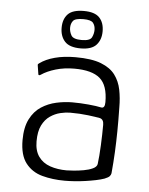

<svg xmlns="http://www.w3.org/2000/svg" viewBox="-50 -701 584 751"><g transform="rotate(5 242.0 -326.0)"><path d="M232 8Q184 8 143.5 -3Q103 -14 78.5 -45.5Q54 -77 54 -136Q54 -186 70.5 -218.5Q87 -251 114 -268.5Q141 -286 173 -293Q205 -300 235 -300Q267 -300 299 -297Q331 -294 349 -290Q364 -287 364 -312Q364 -378 332.5 -405Q301 -432 232 -432Q192 -432 158.5 -422Q125 -412 103 -397Q99 -394 96 -394.5Q93 -395 93 -399L88 -431Q87 -436 88.5 -437.5Q90 -439 93 -441Q116 -458 151.5 -467.5Q187 -477 232 -477Q296 -477 333 -462.5Q370 -448 388.5 -423Q407 -398 413.5 -365.5Q420 -333 420 -297Q421 -246 420.5 -203.5Q420 -161 418 -120.5Q416 -80 412 -37Q411 -31 406.5 -25.5Q402 -20 387 -14Q373 -9 353.5 -5Q334 -1 313 2Q292 5 271.5 6.5Q251 8 232 8ZM236 -33Q246 -33 264.5 -34.5Q283 -36 303 -39.5Q323 -43 338 -50Q353 -57 355 -68Q359 -99 361 -142.5Q363 -186 363 -223Q363 -244 348 -248Q333 -251 301 -255Q269 -259 230 -259Q213 -259 192 -254Q171 -249 152 -236Q133 -223 121 -199Q109 -175 109 -136Q109 -99 125.5 -76Q142 -53 171 -43Q200 -33 236 -33ZM329 -587Q329 -554 310.5 -533.5Q292 -513 249 -513Q205 -513 186.5 -533.5Q168 -554 168 -587Q168 -621 186.5 -640.5Q205 -660 249 -660Q292 -660 310.5 -640.5Q329 -621 329 -587ZM297 -590Q297 -606 288.5 -617Q280 -628 250 -628Q218 -628 209.5 -617Q201 -606 201 -590Q201 -575 209 -560.5Q217 -546 250 -546Q283 -546 290 -560.5Q297 -575 297 -590Z"/></g></svg>

Font: Glory Light
Style: Regular
Weight: 300
Version: Version 1.011